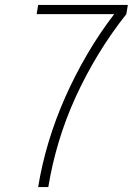

<svg xmlns="http://www.w3.org/2000/svg" viewBox="-20 -755 540 775"><path d="M134 0Q149 -92 176.5 -183Q204 -274 243 -362Q282 -450 331.5 -535Q381 -620 441 -698H128L134 -735H496L490 -698Q428 -620 377 -536Q326 -452 285.5 -363.5Q245 -275 217.5 -183.5Q190 -92 175 0Z"/></svg>

Font: Iosevka SS18 Extralight
Style: Italic
Weight: 200
Italic angle: -9°
Monospace: yes
Designer: Belleve Invis
Foundry: Belleve Invis
Version: Version 25.1.1; ttfautohint (v1.8.4)